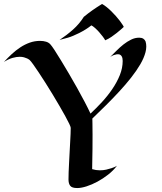

<svg xmlns="http://www.w3.org/2000/svg" viewBox="-73 -932 818 967"><path d="M660.2 -723.1Q667.5 -698.7 659.9 -669.4Q652.3 -640.1 633.5 -607.9Q614.7 -575.7 587.4 -541Q560.1 -506.3 527.8 -471.4Q495.6 -436.5 460.7 -401.9Q425.8 -367.2 392.1 -335Q392.1 -331.5 392.3 -325.7Q392.6 -319.8 392.6 -310.3Q392.6 -300.8 392.8 -286.6Q393.1 -272.5 393.1 -252.9Q393.1 -223.6 392.8 -181.6Q392.6 -139.6 391.1 -80.1Q410.2 -74.2 430.2 -74.2Q446.8 -74.2 461.9 -77.6Q477.1 -81.1 488.8 -85Q500.5 -88.9 507.8 -92.5Q515.1 -96.2 516.1 -97.2Q498 -73.2 471.9 -52.7Q445.8 -32.2 417.7 -17.1Q389.6 -2 362.8 6.6Q335.9 15.1 315.9 15.1Q289.6 15.1 280.8 3.9Q272 -7.3 272 -27.8Q272 -43 272.7 -64.9Q273.4 -86.9 274.9 -112.3Q276.4 -137.7 277.6 -164.3Q278.8 -190.9 280.3 -214.8Q281.7 -238.8 282.5 -258.1Q283.2 -277.3 283.2 -288.1Q283.2 -293 275.6 -308.8Q268.1 -324.7 255.4 -347.7Q242.7 -370.6 226.3 -398.9Q210 -427.2 192.1 -456.5Q174.3 -485.8 156.2 -514.4Q138.2 -543 122.3 -566.7Q106.4 -590.3 94.5 -607.2Q82.5 -624 76.2 -629.9Q70.8 -634.3 63.5 -637.7Q57.1 -640.6 47.9 -643.3Q38.6 -646 25.9 -646Q10.7 -646 -9 -640.6Q-28.8 -635.3 -53.2 -620.1Q-34.2 -640.6 -13.7 -659.7Q6.8 -678.7 29.5 -693.6Q52.2 -708.5 76.9 -717.3Q101.6 -726.1 128.9 -726.1Q145.5 -726.1 159.2 -721.9Q172.9 -717.8 181.2 -708Q187.5 -701.2 201.7 -679.7Q215.8 -658.2 234.1 -627.9Q252.4 -597.7 273.7 -561.8Q294.9 -525.9 315.2 -489.5Q335.4 -453.1 353.3 -419.2Q371.1 -385.3 382.8 -359.9Q411.6 -386.7 440.7 -418.2Q469.7 -449.7 492.9 -483.9Q516.1 -518.1 530.5 -553.7Q544.9 -589.4 544.9 -625Q544.9 -653.3 526.9 -658.2Q521 -659.2 513.7 -658.2Q507.3 -657.2 499.3 -654.3Q491.2 -651.4 481.9 -645Q497.1 -659.7 513.9 -676.8Q530.8 -693.8 549.1 -708.3Q567.4 -722.7 587.2 -732.4Q606.9 -742.2 627.9 -742.2Q640.6 -742.2 648.7 -737.1Q656.7 -731.9 660.2 -723.1ZM550.3 -796.4Q545.4 -792 536.4 -783.9Q527.3 -775.9 515.1 -766.1Q502.9 -756.3 488.3 -746.3Q473.6 -736.3 457 -729Q453.1 -736.3 444.6 -747.8Q436 -759.3 425.8 -770.8Q415.5 -782.2 405 -791.5Q394.5 -800.8 387.2 -804.2Q373 -793 357.2 -783.2Q341.3 -773.4 325.7 -765.6Q310.1 -757.8 295.4 -751.7Q280.8 -745.6 269 -742.2L227.1 -731Q263.7 -755.4 294.9 -783.2Q326.2 -811 349.1 -847.2Q371.1 -865.2 392.6 -880.4Q414.1 -895.5 440.9 -912.1Q451.7 -906.2 463.9 -896.5Q476.1 -886.7 487.8 -875.2Q499.5 -863.8 510.5 -851.3Q521.5 -838.9 529.8 -827.9Q538.1 -816.9 543.7 -808.3Q549.3 -799.8 550.3 -796.4Z"/></svg>

Font: Eagle Lake
Style: Regular
Weight: 400
Designer: Astigmatic (AOETI)
Foundry: Astigmatic (AOETI)
Version: Version 1.000